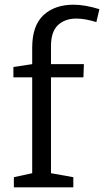

<svg xmlns="http://www.w3.org/2000/svg" viewBox="-20 -797 443 817"><path d="M39 0V-43L117 -60V-468H37V-512L117 -524V-594Q117 -688 165 -732.5Q213 -777 293 -777Q341 -777 403 -758L390 -703Q367 -710 346 -714Q325 -718 305 -718Q256 -718 226.5 -690Q197 -662 197 -601V-524H337L335 -468H197V-60L292 -43V0Z"/></svg>

Font: Bitter
Style: Regular
Weight: 400
Designer: Sol Matas, and Bitter project Authors
Foundry: Sol Matas
Version: Version 2.001